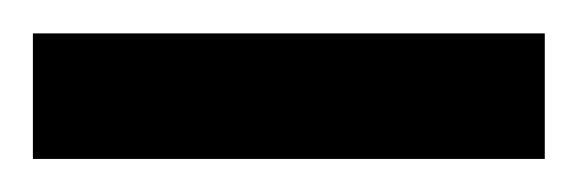

<svg xmlns="http://www.w3.org/2000/svg" viewBox="-20 -670 347 115"><path d="M-0.3 -574.8H306.3V-650H-0.3Z"/></svg>

Font: Unageo Variable
Style: Regular
Weight: 300
Designer: Richard Sepsi
Foundry: Richard Sepsi
Version: Version 2.200